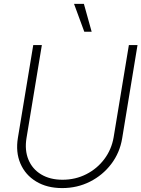

<svg xmlns="http://www.w3.org/2000/svg" viewBox="-20 -960 729 990"><path d="M300.8 9.8Q222.2 9.8 166.3 -24.2Q110.4 -58.1 85.2 -116.9Q60.1 -175.8 72.3 -249.5L151.4 -727.5H195.8L116.7 -248.5Q106.4 -186 126.5 -137.2Q146.5 -88.4 192.1 -60.8Q237.8 -33.2 302.2 -33.2Q369.1 -33.2 425 -61.8Q481 -90.3 518.1 -139.9Q555.2 -189.5 565.9 -252L644.5 -727.5H689L609.9 -246.6Q597.7 -172.4 553.7 -114.5Q509.8 -56.6 444.1 -23.4Q378.4 9.8 300.8 9.8ZM414.6 -796.4 361.8 -939.9H412.6L452.6 -796.4Z"/></svg>

Font: Inter 28pt ExtraLight
Style: Italic
Weight: 250
Italic angle: -9.3988°
Designer: Rasmus Andersson
Foundry: rsms
Version: Version 4.001;git-66647c0bb